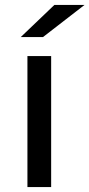

<svg xmlns="http://www.w3.org/2000/svg" viewBox="-20 -757 362 777"><path d="M91 -530H187V0H91ZM200 -737H322L154 -607H64Z"/></svg>

Font: Montserrat Alternates Medium
Style: Regular
Weight: 500
Designer: Julieta Ulanovsky
Foundry: Julieta Ulanovsky
Version: Version 7.200